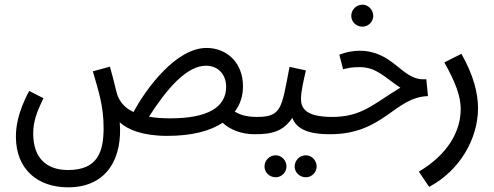

<svg xmlns="http://www.w3.org/2000/svg" viewBox="-20 -569 2112 821"><path d="M271 232C446 232 504 96 492 -46C526 -15 589 12 695 12C801 12 879 -9 932 -44C965 -13 1015 5 1068 5C1107 5 1118 -12 1118 -34C1118 -56 1106 -69 1078 -69C1033 -69 1004 -79 984 -92C1008 -123 1019 -160 1019 -200C1019 -301 950 -364 863 -364C733 -364 605 -191 551 -90C514 -107 494 -132 483 -160C475 -182 472 -207 450 -284L377 -264C401 -181 423 -116 423 -22C423 80 398 158 271 158C177 158 122 105 122 2C122 -46 135 -86 166 -149L105 -180C53 -85 48 -18 48 15C48 155 141 232 271 232ZM861 -288C915 -288 947 -248 947 -198C947 -108 864 -63 709 -63C673 -63 643 -65 617 -70C695 -192 779 -288 861 -288Z M1288 189C1313 189 1334 168 1334 143C1334 117 1313 95 1288 95C1261 95 1240 117 1240 143C1240 168 1261 189 1288 189ZM1159 189C1184 189 1205 168 1205 143C1205 117 1184 95 1159 95C1132 95 1111 117 1111 143C1111 168 1132 189 1159 189Z M1068 5C1145 5 1190 -7 1230 -65C1247 -21 1291 5 1391 5C1430 5 1441 -12 1441 -34C1441 -56 1429 -69 1401 -69C1286 -69 1267 -107 1267 -147C1267 -179 1280 -232 1288 -268L1218 -283C1184 -106 1185 -69 1078 -69Z M1530 -455C1555 -455 1576 -476 1576 -501C1576 -527 1555 -549 1530 -549C1503 -549 1482 -527 1482 -501C1482 -476 1503 -455 1530 -455Z M1391 5C1621 5 1667 -154 1810 -158L1803 -230H1789C1697 -230 1660 -352 1517 -352C1489 -352 1458 -346 1431 -335L1447 -273C1469 -278 1484 -282 1517 -282C1590 -282 1622 -240 1692 -194C1575 -124 1528 -69 1400 -69Z M1815 230C1946 161 2024 24 2024 -106C2024 -171 2005 -247 1953 -339L1880 -302C1928 -217 1950 -157 1950 -103C1950 -9 1897 90 1771 165Z"/></svg>

Font: Noto Sans Arabic ExtCond
Style: Regular
Weight: 400
Width: 2
Designer: Monotype Design Team, Nadine Chahine, Nizar Qandah and Khaled Hosny
Foundry: Monotype Imaging Inc.
Version: Version 2.012